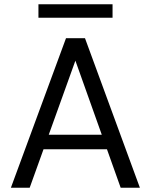

<svg xmlns="http://www.w3.org/2000/svg" viewBox="-20 -879 705 899"><path d="M31 0 289 -700H378L635 0H545L333 -595L119 0ZM149 -180 173 -248H490L514 -180ZM160 -796V-859H507V-796Z"/></svg>

Font: DM Sans 9pt
Style: Regular
Weight: 400
Designer: Colophon Foundry, Jonny Pinhorn
Foundry: Colophon Foundry
Version: Version 4.004;gftools[0.9.30]